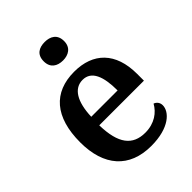

<svg xmlns="http://www.w3.org/2000/svg" viewBox="-221 -878 1000 1000"><g transform="rotate(-45 279.0 -378.0)"><path d="M289 -630C329 -630 364 -650 364 -698C364 -748 329 -766 289 -766C247 -766 214 -748 214 -698C214 -650 247 -630 289 -630ZM299 10C433 10 491 -51 491 -98C491 -119 478 -133 463 -138C440 -96 394 -61 326 -61C233 -61 186 -120 183 -258H512V-308C512 -466 427 -548 288 -548C136 -548 50 -452 50 -265C50 -91 138 10 299 10ZM379 -319H185C189 -428 226 -487 289 -487C354 -487 379 -422 379 -319Z"/></g></svg>

Font: Noto Serif Lao SemiBold
Style: Regular
Weight: 600
Designer: Monotype Design Team
Foundry: Monotype Imaging Inc.
Version: Version 2.003